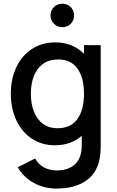

<svg xmlns="http://www.w3.org/2000/svg" viewBox="-20 -790 648 1064"><path d="M445.5 -540H538V14.5Q538 62 531 94.5Q514.5 174.5 452 214.8Q389.5 255 292.5 255Q225.5 255 168.2 224.2Q111 193.5 78.5 137L175 88Q192 121 223.8 137.8Q255.5 154.5 293.5 154.5Q361 154.5 397.5 118.5Q434 82.5 433 13.5V-37.5Q373.5 15 284.5 15Q211 15 155.5 -22.2Q100 -59.5 70 -124.5Q40 -189.5 40 -270.5Q40 -352 70.2 -416.8Q100.5 -481.5 156.2 -518.2Q212 -555 286.5 -555Q336 -555 376 -538.5Q416 -522 445.5 -491.5ZM445.5 -270.5Q445.5 -358 409.8 -409.2Q374 -460.5 302.5 -460.5Q252 -460.5 218 -435.8Q184 -411 167.5 -368Q151 -325 151 -270.5Q151 -215.5 167.5 -172.5Q184 -129.5 217.2 -104.5Q250.5 -79.5 299 -79.5Q373 -79.5 409.2 -130.8Q445.5 -182 445.5 -270.5ZM260 -704.5Q260 -732 278.8 -750.8Q297.5 -769.5 325.5 -769.5Q353.5 -769.5 372 -750.8Q390.5 -732 390.5 -704.5Q390.5 -677 372 -658.2Q353.5 -639.5 325.5 -639.5Q297.5 -639.5 278.8 -658.5Q260 -677.5 260 -704.5Z"/></svg>

Font: Hauora SemiBold
Style: Regular
Weight: 600
Designer: Wayne Shih
Foundry: WCYS
Version: Version 1.001